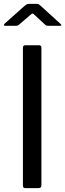

<svg xmlns="http://www.w3.org/2000/svg" viewBox="-22 -977 338 997"><path d="M181 -742Q193 -742 193 -729V-17Q193 -7 189 -3.5Q185 0 175 0H112Q103 0 100 -3Q97 -6 97 -14V-728Q97 -742 109 -742ZM212 -849 158 -899Q150 -907 147 -907Q144 -907 135 -899L77 -849Q72 -845 69 -844Q66 -843 59 -843H5Q-1 -843 -1.5 -846.5Q-2 -850 3 -855L105 -946Q111 -951 116 -954Q121 -957 130 -957H169Q177 -957 181 -953.5Q185 -950 189 -947L290 -855Q304 -843 289 -843H230Q225 -843 220.5 -844Q216 -845 212 -849Z"/></svg>

Font: Libre Franklin
Style: Regular
Weight: 400
Designer: Pablo Impallari, Rodrigo Fuenzalida, Nhung Nguyen
Foundry: Impallari Type
Version: Version 3.000